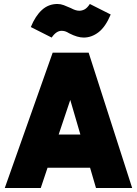

<svg xmlns="http://www.w3.org/2000/svg" viewBox="-20 -946 688 966"><path d="M169 -269H454V-102H169ZM4 0 245 -681H426L645 0H463L300 -558H372L185 0ZM401 -757Q370 -757 329 -778Q316 -786 307.5 -788.5Q299 -791 290 -791Q263 -791 240 -757L135 -810Q158 -866 191 -896Q224 -926 269 -926Q285 -926 301 -920Q317 -914 337 -905Q348 -899 358.5 -895.5Q369 -892 379 -892Q393 -892 406 -899Q419 -906 432 -926L537 -873Q511 -811 476 -784Q441 -757 401 -757Z"/></svg>

Font: Gabarito Black
Style: Regular
Weight: 900
Designer: Leandro Assis / Alvaro Franca / Felipe Casaprima
Foundry: Naipe Foundry
Version: Version 1.000